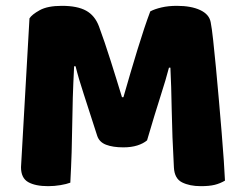

<svg xmlns="http://www.w3.org/2000/svg" viewBox="-20 -630 837 658"><path d="M484 -149Q471 -138 450.5 -131.5Q430 -125 403 -125Q367 -125 343.5 -134Q320 -143 313 -165Q285 -253 267 -307.5Q249 -362 239 -403H234Q231 -344 229.5 -295.5Q228 -247 227.5 -201Q227 -155 225.5 -108Q224 -61 221 -4Q208 1 187 4.5Q166 8 145 8Q101 8 76.5 -6Q52 -20 52 -57L81 -567Q89 -580 116 -595Q143 -610 192 -610Q245 -610 275 -593.5Q305 -577 319 -540Q328 -516 338.5 -485Q349 -454 359.5 -421Q370 -388 380 -355.5Q390 -323 398 -297H403Q427 -381 451 -459.5Q475 -538 495 -591Q510 -599 533.5 -604.5Q557 -610 586 -610Q635 -610 666 -595.5Q697 -581 702 -554Q706 -534 710.5 -492.5Q715 -451 720 -399Q725 -347 730 -289Q735 -231 739.5 -177.5Q744 -124 747 -79.5Q750 -35 751 -11Q734 -1 715.5 3.5Q697 8 668 8Q630 8 604 -5Q578 -18 576 -56Q570 -165 568.5 -252Q567 -339 564 -398H559Q549 -359 530 -300Q511 -241 484 -149Z"/></svg>

Font: Baloo Tammudu
Style: Regular
Weight: 400
Designer: Omkar Shende and Ek Type
Foundry: Ek Type
Version: Version 1.007;PS 1.000;hotconv 1.0.88;makeotf.lib2.5.647800